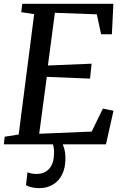

<svg xmlns="http://www.w3.org/2000/svg" viewBox="-22 -763 658 1015"><path d="M-1.6 0 2.7 -40.2 76.8 -52 158.6 -688.1 90.4 -698.7 95.7 -743H577.4L569.5 -581.8H512.5L489.9 -687.2L268.1 -695.4L231.3 -416.8L462.3 -426.3L453.9 -347.4L225.4 -356.7L185.2 -55.9L462.6 -67.4L521.8 -188.7L578 -177.5L538.1 0ZM278.9 -13.9 303.6 -11.9Q311.8 1.4 317.9 24Q323.9 46.5 323.9 74.7Q323.9 123.4 306.6 158.7Q289.4 193.9 258 212.8Q226.7 231.6 184.3 231.6Q164.8 231.6 145.2 227.1Q125.6 222.7 115.4 215.9L123.3 147.8Q129.3 151.1 142.9 153.8Q156.4 156.5 170.8 156.5Q215 156.5 239.1 127.9Q263.1 99.3 263.7 48.2Q264.5 26.7 261.2 12.7Q257.9 -1.3 254.4 -11.9Z"/></svg>

Font: Merriweather 7pt Light
Style: Italic
Weight: 300
Italic angle: -7.8°
Designer: Eben Sorkin
Foundry: Eben Sorkin
Version: Version 2.200;gftools[0.9.31]